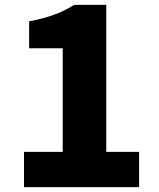

<svg xmlns="http://www.w3.org/2000/svg" viewBox="-20 -764 649 784"><path d="M78 0H548V-144H414V-744H283C231 -712 179 -692 99 -677V-567H236V-144H78Z"/></svg>

Font: Noto Sans CJK KR Black
Style: Regular
Weight: 900
Designer: Ryoko NISHIZUKA (kana & ideographs); Paul D. Hunt (Latin, Greek & Cyrillic); Wenlong ZHANG (bopomofo); Sandoll Communica
Foundry: Adobe Systems Incorporated
Version: Version 1.004;PS 1.004;hotconv 1.0.82;makeotf.lib2.5.63406